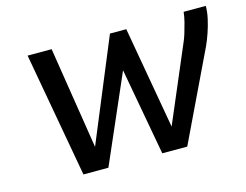

<svg xmlns="http://www.w3.org/2000/svg" viewBox="-80 -669 1017 795"><g transform="rotate(-15 428.5 -271.5)"><path d="M187 0 91 -535H194L263 -98L444 -535H514L591 -97L729 -421Q735 -434 741.5 -455Q748 -476 754 -499.5Q760 -523 762 -543H857Q857 -517 850.5 -488Q844 -459 834.5 -431.5Q825 -404 815 -382L632 0H525L457 -374L294 0Z"/></g></svg>

Font: Exo Thin Medium
Style: Italic
Weight: 500
Italic angle: -9°
Version: Version 2.000